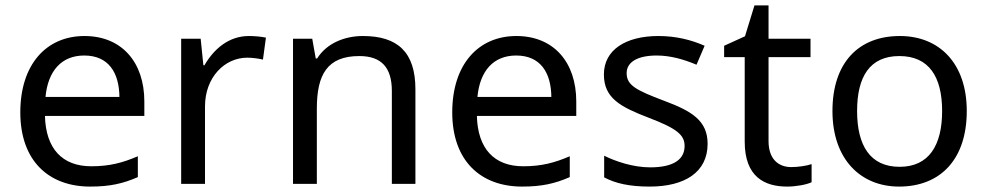

<svg xmlns="http://www.w3.org/2000/svg" viewBox="-20 -679 3644 709"><path d="M292 -546C150 -546 55 -440 55 -264C55 -85 160 10 313 10C386 10 434 -1 489 -25V-102C433 -78 385 -65 317 -65C210 -65 149 -130 146 -251H513V-304C513 -450 429 -546 292 -546ZM291 -474C380 -474 420 -412 421 -321H148C157 -417 207 -474 291 -474Z M899 -546C824 -546 769 -497 735 -438H731L721 -536H649V0H737V-286C737 -394 810 -466 893 -466C911 -466 934 -463 951 -459L962 -540C944 -544 919 -546 899 -546Z M1320 -546C1252 -546 1186 -519 1151 -463H1146L1133 -536H1062V0H1150V-278C1150 -403 1188 -472 1307 -472C1389 -472 1427 -429 1427 -343V0H1514V-349C1514 -487 1448 -546 1320 -546Z M1887 -546C1745 -546 1650 -440 1650 -264C1650 -85 1755 10 1908 10C1981 10 2029 -1 2084 -25V-102C2028 -78 1980 -65 1912 -65C1805 -65 1744 -130 1741 -251H2108V-304C2108 -450 2024 -546 1887 -546ZM1886 -474C1975 -474 2015 -412 2016 -321H1743C1752 -417 1802 -474 1886 -474Z M2593 -148C2593 -234 2534 -269 2432 -307C2329 -346 2294 -364 2294 -409C2294 -449 2333 -474 2405 -474C2457 -474 2507 -459 2552 -440L2582 -510C2532 -532 2476 -546 2411 -546C2291 -546 2210 -495 2210 -404C2210 -316 2272 -284 2376 -244C2481 -204 2508 -180 2508 -140C2508 -92 2470 -61 2381 -61C2318 -61 2253 -83 2211 -104V-24C2252 -2 2304 10 2379 10C2510 10 2593 -44 2593 -148Z M2902 -62C2853 -62 2818 -93 2818 -158V-468H2973V-536H2818V-659H2766L2731 -545L2654 -510V-468H2730V-156C2730 -26 2803 10 2887 10C2919 10 2958 3 2977 -6V-73C2960 -67 2928 -62 2902 -62Z M3550 -269C3550 -446 3448 -546 3303 -546C3149 -546 3054 -446 3054 -269C3054 -91 3158 10 3300 10C3453 10 3550 -91 3550 -269ZM3145 -269C3145 -396 3192 -472 3301 -472C3410 -472 3459 -396 3459 -269C3459 -142 3410 -63 3302 -63C3193 -63 3145 -142 3145 -269Z"/></svg>

Font: Noto Sans Hebrew Droid
Style: Bold
Weight: 700
Designer: Monotype Design Team
Foundry: Monotype Imaging Inc.
Version: Version 1.100